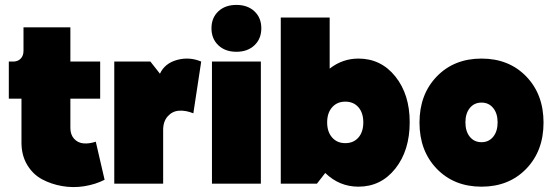

<svg xmlns="http://www.w3.org/2000/svg" viewBox="-20 -752 2265 786"><path d="M408.2 -16.1Q371.1 2.9 325.4 10.3Q279.8 17.6 234.6 9.8Q189.5 2 152.1 -18.1Q114.7 -38.1 91.3 -77.1Q67.9 -116.2 67.9 -168V-348.1H16.1V-500H34.2Q53.2 -500 64.7 -512Q76.2 -523.9 76.2 -543.9V-640.1H268.1V-500H390.1V-348.1H268.1V-228Q268.1 -200.7 283.4 -183.8Q298.8 -167 322 -165Q345.2 -163.1 372.1 -171.9Z M447.8 0V-500H595.7L634.8 -450.2Q654.3 -492.7 704.6 -506.6Q754.9 -520.5 803.7 -500L771.5 -288.1Q740.2 -300.8 712.9 -298.8Q685.5 -296.9 666.7 -275.9Q647.9 -254.9 647.9 -220.2V0Z M847.7 -500H1047.9V0H847.7ZM1021.7 -566.7Q993.7 -540 947.8 -540Q901.9 -540 873.8 -566.7Q845.7 -593.3 845.7 -636.2Q845.7 -679.2 873.8 -705.6Q901.9 -731.9 947.8 -731.9Q993.7 -731.9 1021.7 -705.6Q1049.8 -679.2 1049.8 -636.2Q1049.8 -593.3 1021.7 -566.7Z M1447.3 12.2Q1369.1 12.2 1311.5 -43.9L1277.3 0H1129.4V-680.2H1329.6V-471.2Q1382.3 -512.2 1447.3 -512.2Q1539.6 -512.2 1598.4 -439Q1657.2 -365.7 1657.2 -252Q1657.2 -135.7 1598.4 -61.8Q1539.6 12.2 1447.3 12.2ZM1339.6 -189.2Q1359.9 -166 1393.6 -166Q1427.2 -166 1447.3 -189Q1467.3 -211.9 1467.3 -251Q1467.3 -290 1447.3 -313Q1427.2 -335.9 1393.6 -335.9Q1359.9 -335.9 1339.6 -312.7Q1319.3 -289.6 1319.3 -251Q1319.3 -212.4 1339.6 -189.2Z M2134.3 -61Q2063.5 12.2 1951.2 12.2Q1838.9 12.2 1768.1 -61Q1697.3 -134.3 1697.3 -250Q1697.3 -365.7 1768.1 -439Q1838.9 -512.2 1951.2 -512.2Q2063.5 -512.2 2134.3 -439Q2205.1 -365.7 2205.1 -250Q2205.1 -134.3 2134.3 -61ZM1903.3 -192.1Q1921.4 -169.9 1951.2 -169.9Q1981 -169.9 1999 -192.1Q2017.1 -214.4 2017.1 -251Q2017.1 -287.6 1999 -309.8Q1981 -332 1951.2 -332Q1921.4 -332 1903.3 -309.8Q1885.3 -287.6 1885.3 -251Q1885.3 -214.4 1903.3 -192.1Z"/></svg>

Font: Apfel Grotezk Satt
Style: Regular
Weight: 900
Designer: Luigi Gorlero
Foundry: © 2023, Luigi Gorlero & Collletttivo
Version: Version 2.000;Glyphs 3.2 (3217)